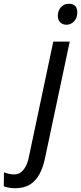

<svg xmlns="http://www.w3.org/2000/svg" viewBox="-142 -756 429 1016"><path d="M-62 240Q-80 240 -95.5 237Q-111 234 -122 230L-121 156Q-110 160 -96 163.5Q-82 167 -66 167Q-47 167 -32 156Q-17 145 -5.5 123.5Q6 102 12 69L140 -536H227L97 77Q87 127 68 163.5Q49 200 17.5 220Q-14 240 -62 240ZM210 -625Q190 -625 177 -637.5Q164 -650 164 -672Q164 -689 171 -703.5Q178 -718 191 -727Q204 -736 223 -736Q246 -736 256.5 -724Q267 -712 267 -691Q267 -660 249.5 -642.5Q232 -625 210 -625Z"/></svg>

Font: Noto Sans Display
Style: Italic
Weight: 400
Italic angle: -12°
Designer: Monotype Design Team
Foundry: Monotype Imaging Inc.
Version: Version 2.003